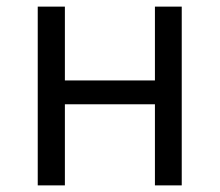

<svg xmlns="http://www.w3.org/2000/svg" viewBox="-20 -560 664 580"><path d="M94 0H176V-245H448V0H529V-540H448V-317H176V-540H94Z"/></svg>

Font: Noto Sans CJK SC DemiLight
Style: Regular
Weight: 350
Designer: Ryoko NISHIZUKA 西塚涼子 (kana, bopomofo & ideographs); Paul D. Hunt (Latin, Greek & Cyrillic); Sandoll Communications 산돌커뮤니
Foundry: Adobe
Version: Version 2.004;hotconv 1.0.118;makeotfexe 2.5.65603